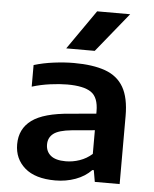

<svg xmlns="http://www.w3.org/2000/svg" viewBox="-56 -855 730 912"><g transform="rotate(5 309.0 -399.0)"><path d="M241.5 9.5Q145.5 9.5 96 -33.8Q46.5 -77 46.5 -146Q46.5 -220 103 -261.5Q159.5 -303 286 -312.5L408.5 -323.5V-334.5Q408.5 -401 373.2 -425.2Q338 -449.5 259 -449.5Q224 -449.5 178.8 -443.5Q133.5 -437.5 91.5 -424.5V-527.5Q135.5 -541 186.5 -547.5Q237.5 -554 281.5 -554Q372.5 -554 431.5 -532.8Q490.5 -511.5 519.2 -461.5Q548 -411.5 548 -324.5V0H429.5L420 -55H413Q383 -23.5 337.8 -7Q292.5 9.5 241.5 9.5ZM188 -157.5Q188 -124.5 211.2 -105Q234.5 -85.5 283 -85.5Q316.5 -85.5 349.2 -96.8Q382 -108 408.5 -131.5V-244.5L298 -234.5Q237.5 -228.5 212.8 -209.5Q188 -190.5 188 -157.5ZM239 -620 370 -808H527.5L375 -620Z"/></g></svg>

Font: Encode Sans Expanded Expanded SemiBold
Style: Regular
Weight: 600
Width: 7
Designer: Multiple Designers
Foundry: Impallari Type
Version: Version 3.000; ttfautohint (v1.8.3) -l 8 -r 50 -G 200 -x 14 